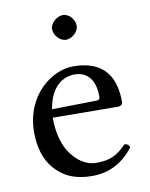

<svg xmlns="http://www.w3.org/2000/svg" viewBox="-77 -704 601 771"><g transform="rotate(-10 223.5 -318.5)"><path d="M386 -93C349 -55 320 -39 262 -39C226 -39 184 -60 153 -111C133 -144 121 -190 121 -248L387 -246C399 -246 406 -252 406 -263C406 -347 376 -437 237 -437C150 -437 37 -354 37 -202C37 -146 51 -92 84 -54C118 -14 165 10 237 10C313 10 367 -25 407 -77C404 -87 398 -92 386 -93ZM124 -282C143 -395 213 -404 237 -404C275 -404 320 -383 320 -299C320 -290 316 -285 305 -285ZM180 -599C180 -573 204 -547 228 -547C256 -547 280 -574 280 -595C280 -619 259 -647 232 -647C208 -647 180 -623 180 -599Z"/></g></svg>

Font: Libertinus Math
Style: Regular
Weight: 400
Designer: Philipp H. Poll, Khaled Hosny
Foundry: Caleb Maclennan
Version: Version 7.050;RELEASE